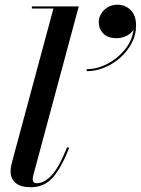

<svg xmlns="http://www.w3.org/2000/svg" viewBox="-20 -777 592 807"><path d="M395.1 -684Q395.1 -712.9 417.9 -735Q440.7 -757.1 473 -757.1Q506.3 -757.1 529.1 -734.8Q551.9 -712.5 551.9 -669.7Q551.9 -630.8 533.8 -596.3Q515.8 -561.9 485.9 -535Q455.9 -508.2 419.1 -493Q382.3 -477.8 344.8 -477.8L344.3 -486.3Q388 -486.3 431.2 -508.7Q474.5 -531 505.1 -568.8Q535.7 -606.5 541.4 -652.6Q531 -635.5 511 -626Q491.1 -616.5 470.2 -616.5Q433.1 -616.5 414.1 -636.2Q395.1 -655.9 395.1 -684ZM271 -155.5Q237 -70 201 -30Q165 10 110 10Q66.5 10 45.5 -8.2Q24.5 -26.5 24.5 -56.5Q24.5 -68.5 26.5 -78.5Q28.5 -88.5 30.5 -95.5L204.5 -741H114V-750H311L120 -40.5Q117.5 -32 117.5 -24Q117.5 -7 135 -7Q166 -7 196.8 -39.8Q227.5 -72.5 262 -158Z"/></svg>

Font: Bodoni* 24pt Medium
Style: Italic
Weight: 500
Italic angle: -13°
Version: Version 2.3